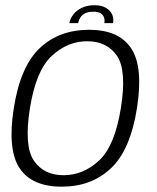

<svg xmlns="http://www.w3.org/2000/svg" viewBox="-20 -713 602 738"><path d="M217.5 4.5Q332 4.5 406.8 -66.5Q481.5 -137.5 506.5 -297.5Q531.5 -456 484.2 -527.2Q437 -598.5 322.5 -598.5Q207 -598.5 132.5 -527.8Q58 -457 33 -297.5Q8 -138.5 55 -67Q102 4.5 217.5 4.5ZM224.5 -39.5Q148.5 -39.5 110.2 -95.5Q72 -151.5 95 -297Q118 -441.5 178.8 -498Q239.5 -554.5 315.5 -554.5Q391 -554.5 429.5 -498.5Q468 -442.5 444.5 -297Q421.5 -152.5 360.8 -96Q300 -39.5 224.5 -39.5ZM343.5 -693Q315.5 -693 295 -683.2Q274.5 -673.5 262.2 -657.8Q250 -642 246.5 -624H280.5Q282.5 -635.5 289 -645.8Q295.5 -656 307.5 -662Q319.5 -668 339 -668Q356.5 -668 366.5 -662Q376.5 -656 379.8 -646Q383 -636 381 -624H414.5Q418 -642 410.8 -657.8Q403.5 -673.5 386.5 -683.2Q369.5 -693 343.5 -693Z"/></svg>

Font: Anybody UltraCondensed Thin Light
Style: Italic
Weight: 300
Italic angle: -10°
Version: Version 1.111